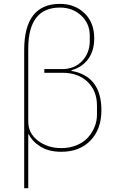

<svg xmlns="http://www.w3.org/2000/svg" viewBox="-20 -772 609 992"><path d="M105 200.2V-513.2Q105 -752 290 -752Q366.2 -752 416.5 -703.9Q466.8 -655.8 466.8 -574.2Q466.8 -507.8 434.6 -465.6Q402.3 -423.3 349.1 -409.2V-405.8Q503.9 -378.4 503.9 -202.1Q503.9 -104.5 447.5 -46.1Q391.1 12.2 296.9 12.2Q232.4 12.2 189.7 -14.2Q147 -40.5 128.9 -78.1H126V200.2ZM296.9 -6.8Q341.3 -6.8 377.4 -22.2Q413.6 -37.6 435.5 -62.7Q457.5 -87.9 469.2 -117.7Q481 -147.5 481 -178.2V-226.1Q481 -302.2 432.6 -349.1Q384.3 -396 301.8 -396H209V-415H300.8Q364.7 -415 404.3 -456.8Q443.8 -498.5 443.8 -560.1V-587.9Q443.8 -650.4 399.4 -691.7Q355 -732.9 290 -732.9Q126 -732.9 126 -521V-143.1Q126 -83.5 176 -45.2Q226.1 -6.8 296.9 -6.8Z"/></svg>

Font: Anuphan Thin
Style: Regular
Weight: 250
Designer: Mike Abbink, Paul van der Laan, Pieter van Rosmalen, Mint Tantisuwanna
Foundry: Bold Monday; Cadson Demak
Version: Version 3.002;hotconv 1.0.109;makeotfexe 2.5.65596